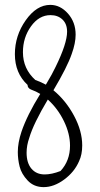

<svg xmlns="http://www.w3.org/2000/svg" viewBox="-20 -760 408 787"><path d="M89 -134Q89 -164 100 -195Q117 -253 176 -352Q217 -315 242 -263.5Q267 -212 267 -163Q267 -101 228 -59Q192 -45 163 -45Q129 -45 109 -68.5Q89 -92 89 -134ZM74 -546Q74 -606 107 -652Q140 -698 187 -698Q217 -698 236 -680Q255 -662 255 -630Q255 -582 208 -486Q195 -458 168 -413Q141 -427 125 -432Q74 -478 74 -546ZM274 -539Q290 -583 290 -618Q290 -669 258.5 -704.5Q227 -740 186 -740Q130 -740 85.5 -677Q41 -614 41 -538Q41 -460 93 -412Q93 -399 107 -393Q129 -385 145 -375Q91 -288 68 -220Q53 -175 53 -137Q53 -107 60.5 -77Q68 -47 93.5 -20Q119 7 159 7Q201 7 243 -24Q285 -55 304 -99Q317 -126 317 -164Q317 -223 283.5 -285.5Q250 -348 199 -390Q256 -486 274 -539Z"/></svg>

Font: Neythal
Style: Regular
Weight: 400
Designer: Tharique Azeez
Foundry: Tharique Azeez
Version: Version 0.44